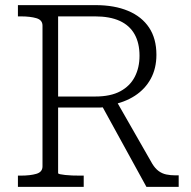

<svg xmlns="http://www.w3.org/2000/svg" viewBox="-20 -730 745 750"><path d="M373 -326 552 0H678V-45H666Q646 -45 629.5 -48.5Q613 -52 599.5 -62Q586 -72 575 -90L428 -347ZM207 -54V-666H351Q409 -666 447.5 -648.5Q486 -631 505.5 -596.5Q525 -562 525 -512Q525 -466 506.5 -430Q488 -394 450 -373.5Q412 -353 352 -353H191L195 -310H372Q380 -310 386 -311Q392 -312 399 -314.5Q406 -317 413 -320Q467 -330 507 -356Q547 -382 569 -422.5Q591 -463 591 -516Q591 -579 562.5 -622Q534 -665 480.5 -687.5Q427 -710 353 -710H50V-666H61Q98 -666 122 -659Q146 -652 146 -630V-80Q146 -58 122 -51Q98 -44 61 -44H50V0H307V-44H293Q277 -44 262 -44.5Q247 -45 234.5 -46.5Q222 -48 214.5 -49.5Q207 -51 207 -54Z"/></svg>

Font: Roboto Serif ExtraLight
Style: Regular
Weight: 250
Version: Version 1.007